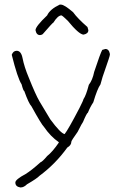

<svg xmlns="http://www.w3.org/2000/svg" viewBox="-20 -653 528 837"><path d="M439.5 -439.5Q455.1 -439.5 459 -418V-414.1Q459 -408.7 435.5 -341.8Q427.7 -321.8 418 -285.2Q404.3 -266.1 386.7 -207Q373 -186.5 363.3 -162.1Q357.9 -159.7 341.8 -121.1Q338.9 -118.7 318.4 -78.1Q291 -40 291 -35.2Q291 -20 273.4 -9.8Q221.7 62 152.3 113.3Q141.6 125 97.7 150.4Q84 164.1 70.3 164.1H68.4Q46.9 160.6 46.9 142.6Q46.9 129.4 91.8 105.5Q117.7 89.4 156.2 54.7Q165 51.8 185.5 27.3Q209 8.8 236.3 -31.2V-33.2Q200.2 -58.1 171.9 -99.6Q160.2 -111.3 117.2 -189.5Q105.5 -201.2 85.9 -255.9Q81.5 -256.8 74.2 -285.2Q56.6 -312 31.2 -414.1Q37.6 -431.6 52.7 -431.6Q71.8 -431.6 78.1 -400.4Q85.9 -360.8 105.5 -314.5Q135.3 -239.7 152.3 -210.9L199.2 -132.8Q243.7 -72.3 261.7 -68.4Q277.3 -87.9 326.2 -181.6Q343.8 -216.3 343.8 -220.7Q355 -236.3 367.2 -283.2Q383.3 -303.7 390.6 -339.8Q418 -422.4 425.8 -435.5ZM246.1 -632.8Q260.3 -632.8 298.8 -599.6Q317.9 -572.8 361.3 -535.2L365.2 -521.5Q365.2 -505.9 343.8 -502Q323.2 -503.9 275.4 -562.5Q253.9 -583.5 248 -585.9Q232.4 -585.9 212.9 -554.7Q210 -554.7 166 -503.9Q159.7 -500 154.3 -500Q138.7 -500 134.8 -521.5Q134.8 -537.6 185.5 -585.9Q197.8 -612.8 240.2 -632.8Z"/></svg>

Font: CEF Fonts CJK
Style: Regular
Weight: 400
Designer: PartyBoss (派对大魔王)
Version: Release 2.25